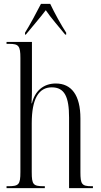

<svg xmlns="http://www.w3.org/2000/svg" viewBox="-20 -978 525 998"><path d="M110 -808V-798H114C150 -842 186 -883 218 -925C243 -887 291 -833 319 -798H324V-808C299 -846 262 -913 241 -958H193C170 -913 134 -846 110 -808ZM14 0H213V-10H208C153 -10 145 -18 145 -83V-337C145 -466 182 -524 249 -524C316 -524 339 -474 339 -367V0H463V-10H456C405 -10 398 -21 398 -83V-362C398 -484 351 -544 270 -544C205 -544 161 -504 146 -441H144C146 -485 146 -491 146 -506V-760H14V-750H29C77 -750 86 -739 86 -677V-84C86 -18 78 -10 21 -10H14Z"/></svg>

Font: Noto Serif Display ExtraCondensed Light
Style: Regular
Weight: 300
Width: 2
Designer: Monotype Design Team
Foundry: Monotype Imaging Inc.
Version: Version 2.009